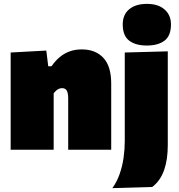

<svg xmlns="http://www.w3.org/2000/svg" viewBox="-20 -773 926 991"><path d="M35 0Q35 -52 35 -101Q35 -150 35 -213V-263Q35 -322.5 35 -381.2Q35 -440 35 -502L219 -512L229 -431H246Q264 -457.5 286.8 -477Q309.5 -496.5 338 -507.2Q366.5 -518 402 -518Q472.5 -518 513.2 -474.8Q554 -431.5 554 -342Q554 -308.5 554 -276.5Q554 -244.5 554 -213Q554 -150 554 -101Q554 -52 554 0H332Q332 -52 332 -99.5Q332 -147 332 -200V-265Q332 -291.5 325 -304.8Q318 -318 300 -318Q291.5 -318 283.8 -314.5Q276 -311 269.2 -304.8Q262.5 -298.5 257 -291V-200Q257 -147 257 -99.5Q257 -52 257 0ZM560 198Q583.5 165.5 597.5 125.2Q611.5 85 617.8 41.5Q624 -2 624 -45V-213V-263Q624 -318 624 -358.8Q624 -399.5 624 -433.5Q624 -467.5 624 -502L846 -508Q846 -473 846 -438Q846 -403 846 -361.2Q846 -319.5 846 -263Q846 -222 846 -183.5Q846 -145 846 -106Q846 -67 846 -24Q846 12 841.5 44Q837 76 827.5 103.5Q818 131 802.8 153.2Q787.5 175.5 766 192ZM737.5 -538Q680 -538 646.8 -563.2Q613.5 -588.5 613.5 -647Q613.5 -697.5 646.8 -725.2Q680 -753 738.5 -753Q796.5 -753 829.5 -724Q862.5 -695 862.5 -647Q862.5 -588.5 829.2 -563.2Q796 -538 737.5 -538Z"/></svg>

Font: Commissioner Thin Black
Style: Regular
Weight: 900
Version: Version 1.000